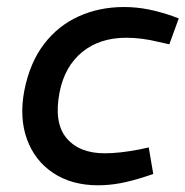

<svg xmlns="http://www.w3.org/2000/svg" viewBox="-20 -531 539 558"><path d="M265 7.5Q188.7 7.5 134.9 -28.1Q81.2 -63.7 58.4 -126.2Q35.7 -188.7 50.7 -267.8Q66.7 -348.8 107.7 -402.6Q148.8 -456.4 208.8 -483.5Q268.8 -510.6 340.3 -510.6Q376 -510.6 410.6 -503.8Q445.2 -496.9 482.9 -483.7L499.5 -477.4L472.1 -402.2L442.1 -408.9Q415.5 -415.5 392.1 -418.4Q368.7 -421.3 347.1 -421.3Q269.6 -421.3 218.7 -379.6Q167.8 -337.8 153 -262.3Q136.2 -173.9 173.3 -129.7Q210.5 -85.5 284.1 -85.5Q328.1 -85.5 385.3 -96.7L412.3 -102.6L425.4 -25.4L402.6 -17.8Q363 -4.8 330.2 1.3Q297.4 7.5 265 7.5Z"/></svg>

Font: REM Medium
Style: Italic
Weight: 500
Italic angle: -11°
Designer: Octavio Pardo
Foundry: Ashler Design
Version: Version 1.005;gftools[0.9.28]